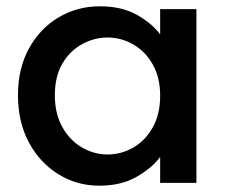

<svg xmlns="http://www.w3.org/2000/svg" viewBox="-20 -580 718 609"><path d="M37 -278Q37 -363 72 -426.5Q107 -490 166 -525Q225 -560 297 -560Q367 -560 415 -532.5Q463 -505 488 -471V-551H603V0H488V-82Q462 -47 413 -19Q364 9 295 9Q224 9 165 -27.5Q106 -64 71.5 -128.5Q37 -193 37 -278ZM488 -276Q488 -335 464 -376.5Q440 -418 402 -439.5Q364 -461 321 -461Q279 -461 240.5 -440Q202 -419 178 -378.5Q154 -338 154 -278Q154 -219 178 -176.5Q202 -134 240.5 -112Q279 -90 321 -90Q364 -90 402 -111.5Q440 -133 464 -175Q488 -217 488 -276Z"/></svg>

Font: Poppins Medium
Style: Regular
Weight: 500
Designer: Ninad Kale (Devanagari), Jonny Pinhorn (Latin)
Version: Version 5.002